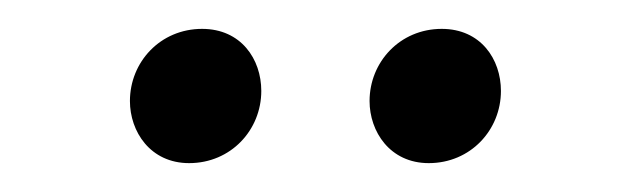

<svg xmlns="http://www.w3.org/2000/svg" viewBox="-20 -659 438 133"><path d="M111 -546C140 -546 161 -569 161 -596C161 -618 147 -639 120 -639C91 -639 70 -616 70 -589C70 -568 84 -546 111 -546ZM277 -546C306 -546 327 -569 327 -596C327 -618 313 -639 286 -639C257 -639 236 -616 236 -589C236 -568 250 -546 277 -546Z"/></svg>

Font: Alegreya SC
Style: Regular
Weight: 400
Designer: Juan Pablo del Peral
Foundry: Huerta Tipografica
Version: Version 2.007;PS 002.007;hotconv 1.0.88;makeotf.lib2.5.64775